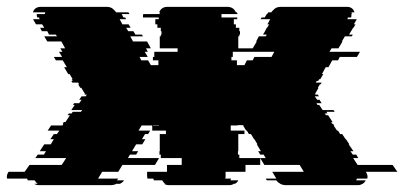

<svg xmlns="http://www.w3.org/2000/svg" viewBox="-74 -540 1179 560"><path d="M993 -39 994 -37Q998 -31 998 -24Q998 -21 997 -19H967L965 -14H993Q989 -7 984 -4H983Q978 0 970 0H760Q751 0 743 -4H744Q736 -8 732 -14H705L702 -17L701 -19H732L720 -39H812L800 -59H697L685 -79H701L695 -89H685L679 -99H687L675 -119H677L668 -134H667L658 -149H652L646 -159H644L635 -174H636V-175H619V-174H599V-159H639V-149H621V-99H620V-89H624V-79H685V-59H642V-39H584V-27Q584 -22 583 -19H600L598 -14H621Q618 -7 611 -4H608Q603 0 594 0H419Q410 0 405 -4H408Q403 -7 399 -14H375L373 -19H356Q356 -21 355.5 -23Q355 -25 355 -27V-39H413V-59H456V-79H395V-89H391V-99H392V-149H410V-159H370V-174H339L330 -159H364L358 -149H349L340 -134H350L341 -119H323L311 -99H329L323 -89H305L299 -79H390L378 -59H283L271 -39H224L212 -19H271L269 -17Q269 -16 267 -14H288Q284 -8 276 -4H266Q258 0 249 0H39Q31 0 26 -4H36Q31 -7 27 -14H7Q5 -18 5 -19H-53Q-54 -21 -54 -24Q-54 -31 -50 -37L-49 -39H-2L12 -59H106L119 -79H29L36 -89H54L60 -99H42L55 -119H74L83 -134H73L83 -149H92L99 -159H65L75 -174H108L111 -179H109L112 -184H117L130 -204H123L127 -209H135L138 -214H162L166 -219H134L144 -234H139L142 -239H157L164 -249H157L164 -259H176L179 -264H172L174 -266L163 -284H160L154 -294H157L154 -299H137L134 -304H138L135 -309H138L129 -324H125L113 -344H121L109 -364H89L83 -374H107L98 -389H108L102 -399H116L105 -419H64L55 -434H92L89 -439H69L64 -449H48L43 -459H55L49 -469H31L24 -481Q24 -482 22 -484H42Q40 -486 40 -489H35Q33 -493 33 -496Q33 -498 34 -499H57Q57 -502 58 -504H22Q27 -520 45 -520H237Q249 -520 255.5 -514Q262 -508 265 -504H301V-503L304 -499H281L286 -489H291L294 -484H275L283 -469H301L307 -459H294L300 -449H315L321 -439H340L343 -434H306L314 -419H355L366 -399H352L357 -389H348L357 -374H333L338 -364H358L366 -350H388V-364H372V-374H376V-389H444V-399H392V-434H395V-439H397V-449H395V-459H385V-469H379V-484H389V-489H343V-493Q343 -497 344 -499H391L393 -504H390Q397 -520 414 -520H589Q607 -520 614 -504H617Q619 -500 619 -499H572V-489H618V-484H608V-469H614V-459H624V-449H626V-439H624V-434H621V-399H663L675 -419H673L681 -434H701L704 -439H693L699 -449L704 -459H705L711 -469H706L714 -484H686L689 -489H698L704 -499H705L708 -503V-504H717Q720 -508 726.5 -514Q733 -520 746 -520H938Q955 -520 960 -504H951Q952 -502 952 -499H951V-496Q951 -491 950 -489H941Q939 -485 939 -484H967Q965 -482 965 -481L958 -469H963L957 -459H956L944 -439H955L952 -434H932L923 -419H925L913 -399H893L887 -389H976L967 -374H917L912 -364H895L884 -344H876L865 -324H869L860 -309H857L854 -304H850L847 -299H864L861 -294H859L853 -284H855L845 -266L846 -264H853L856 -259H844L851 -249H858L864 -239H849L852 -234H857L867 -219H899L902 -214H878L881 -209H873L877 -204H883L896 -184H892L895 -179H897L901 -174H899L909 -159H912L918 -149H924L934 -134H935L945 -119H943L957 -99H948L955 -89H965L971 -79H956L969 -59H1071L1085 -39ZM601 -374V-364H617V-350H639L646 -364H663L668 -374H718L726 -389H605V-374ZM372 -174H390V-175H373Z"/></svg>

Font: Rubik Glitch
Style: Regular
Weight: 400
Designer: Hubert and Fischer, NaN
Foundry: Hubert and Fischer, NaN
Version: Version 2.200